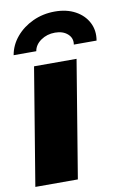

<svg xmlns="http://www.w3.org/2000/svg" viewBox="-87 -822 570 873"><g transform="rotate(-10 198.0 -385.0)"><path d="M3.9 0 93.3 -541H289.6L200.2 0ZM229 -770Q283.7 -770 323.5 -748.3Q363.3 -726.6 382.3 -689.7Q401.4 -652.8 393.6 -606.9H288.6Q293.5 -636.2 271.7 -655.8Q250 -675.3 213.4 -675.3Q176.3 -675.3 148.2 -655.8Q120.1 -636.2 115.2 -606.9H10.7Q18.6 -652.8 49.6 -689.7Q80.6 -726.6 127.4 -748.3Q174.3 -770 229 -770Z"/></g></svg>

Font: Inter 17pt Black
Style: Italic
Weight: 900
Italic angle: -9.3988°
Version: Version 4.001;git-66647c0bb